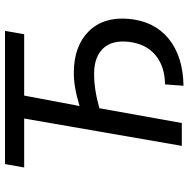

<svg xmlns="http://www.w3.org/2000/svg" viewBox="-13 -738 758 772"><g transform="rotate(-90 366.0 -352.0)"><path d="M614.3 -633.8H367.7L325.7 -411.1Q405.3 -435.5 462.9 -434.1Q567.4 -433.1 626 -374.3Q684.6 -315.4 676.3 -214.8Q667.5 -111.3 596.7 -53.2Q525.9 4.9 407.2 6.8L412.6 -67.4Q486.3 -68.4 531.5 -106.9Q576.7 -145.5 584 -215.3Q590.8 -280.8 557.4 -316.2Q523.9 -351.6 459 -352.5Q398.4 -354 316.9 -331.5L257.3 0H165.5L275.4 -633.8H78.6L92.3 -710.9H627.9Z"/></g></svg>

Font: Roboto
Style: Italic
Weight: 400
Italic angle: -12°
Designer: Google
Version: Version 2.134; 2016; ttfautohint (v1.6)